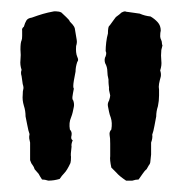

<svg xmlns="http://www.w3.org/2000/svg" viewBox="-20 -760 306 338"><path d="M16 -673Q16 -685 18 -689Q19 -691 19 -697V-706Q18 -710 22 -713Q24 -720 26.5 -724Q29 -728 36 -729Q47 -733 55.5 -735.5Q64 -738 75 -740H79Q84 -740 88 -738Q91 -735 96.5 -730Q102 -725 103 -722Q109 -716 110.5 -713Q112 -710 112 -708Q114 -695 115 -690Q116 -685 114 -679Q113 -667 116 -660Q119 -654 116 -651Q113 -642 113 -634L110 -618Q108 -606 110 -604Q108 -594 107.5 -589.5Q107 -585 109 -583Q111 -577 110 -572Q109 -567 108 -562.5Q107 -558 105 -553Q101 -544 103 -532Q107 -528 106 -522Q104 -515 108 -513Q105 -506 106 -502Q104 -487 105 -484Q105 -476 104 -473Q98 -460 93 -455Q89 -451 85 -445Q75 -442 65 -442Q59 -444 54 -444Q50 -450 48 -454L41 -462Q40 -466 37 -470Q35 -472 33 -478V-509Q32 -513 31.5 -516Q31 -519 32 -524Q30 -529 28 -540L25 -555Q25 -565 22 -574Q19 -584 20 -593Q20 -600 21 -603Q22 -606 20 -612L18 -626Q16 -632 18 -637Q15 -646 16 -654Q17 -663 16 -673ZM266 -680 264 -672Q263 -662 264 -653Q265 -645 262 -636Q264 -630 263 -625Q261 -618 260 -612.5Q259 -607 260 -602V-592Q260 -587 259.5 -582.5Q259 -578 258 -573Q255 -564 255 -555L252 -539Q250 -528 248 -523Q249 -517 246 -509V-488Q245 -477 244.5 -474Q244 -471 242 -469L238 -462Q235 -460 231 -454L224 -444Q219 -444 213 -442H202Q190 -450 185 -456L176 -465Q173 -479 174 -485V-507Q174 -518 173 -522Q172 -528 176 -532Q178 -544 175 -553Q173 -558 172 -563Q171 -568 170 -573Q169 -578 172 -583Q174 -589 174 -592Q171 -604 172 -605Q171 -613 171 -616Q171 -619 171 -620Q169 -628 169 -634Q169 -642 165 -649Q163 -656 166 -661Q168 -667 166 -670Q166 -677 167 -685.5Q168 -694 170 -701Q170 -714 173 -715Q179 -723 181 -726Q183 -729 184 -730Q188 -733 190 -734.5Q192 -736 194 -738Q198 -740 200 -740Q201 -740 202 -739.5Q203 -739 205 -739L226 -736Q235 -732 245 -731Q252 -727 257.5 -721Q263 -715 263 -706Q262 -703 262 -696Q262 -693 264 -689Q265 -687 265 -684.5Q265 -682 266 -680Z"/></svg>

Font: Black And White Picture
Style: Regular
Weight: 400
Designer: AsiaSoft Inc.
Foundry: AsiaSoft Inc.
Version: Version 1.64